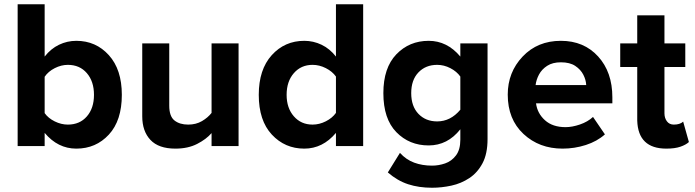

<svg xmlns="http://www.w3.org/2000/svg" viewBox="-20 -687 3267 903"><path d="M190 0H63V-667H190V-421Q219 -458 257.5 -476.5Q296 -495 339 -495Q431 -495 492 -427.5Q553 -360 553 -241Q553 -120 492 -54Q431 12 339 12Q252 12 190 -62ZM190 -155Q207 -131 237.5 -116Q268 -101 299 -101Q355 -101 388.5 -139.5Q422 -178 422 -241Q422 -304 388.5 -343Q355 -382 299 -382Q268 -382 237.5 -366.5Q207 -351 190 -326Z M1102 0H975V-61Q950 -32 907 -10Q864 12 805 12Q726 12 687.5 -29Q649 -70 649 -140V-483H776V-190Q776 -140 800.5 -120.5Q825 -101 865 -101Q902 -101 930 -117.5Q958 -134 975 -156V-483H1102Z M1688 0H1560V-62Q1498 12 1411 12Q1320 12 1258.5 -54Q1197 -120 1197 -241Q1197 -360 1258 -427.5Q1319 -495 1411 -495Q1454 -495 1492.5 -476.5Q1531 -458 1560 -421V-667H1688ZM1450 -101Q1482 -101 1512.5 -116.5Q1543 -132 1560 -156V-327Q1543 -351 1512.5 -366.5Q1482 -382 1450 -382Q1396 -382 1362 -343Q1328 -304 1328 -241Q1328 -179 1362 -140Q1396 -101 1450 -101Z M2012 196Q1950 196 1899.5 179.5Q1849 163 1804 124L1861 32Q1890 64 1928 78Q1966 92 2012 92Q2043 92 2073.5 81.5Q2104 71 2124.5 44Q2145 17 2145 -30V-79Q2085 -3 1996 -3Q1905 -3 1844 -65.5Q1783 -128 1783 -249Q1783 -368 1844 -431.5Q1905 -495 1996 -495Q2083 -495 2145 -421V-483H2273V-33Q2273 36 2249.5 80.5Q2226 125 2187.5 150.5Q2149 176 2103 186Q2057 196 2012 196ZM2036 -116Q2099 -116 2145 -171V-327Q2128 -351 2098 -366.5Q2068 -382 2036 -382Q1982 -382 1948 -346.5Q1914 -311 1914 -249Q1914 -187 1948 -151.5Q1982 -116 2036 -116Z M2626 12Q2516 12 2442 -57Q2368 -126 2368 -242Q2368 -347 2438 -421Q2508 -495 2618 -495Q2726 -495 2793 -421.5Q2860 -348 2860 -229V-201H2501Q2507 -154 2543 -121.5Q2579 -89 2640 -89Q2671 -89 2707.5 -101.5Q2744 -114 2769 -137L2825 -55Q2788 -22 2735 -5Q2682 12 2626 12ZM2737 -287Q2736 -311 2723.5 -335.5Q2711 -360 2685.5 -377Q2660 -394 2618 -394Q2579 -394 2553.5 -377.5Q2528 -361 2515 -336.5Q2502 -312 2499 -287Z M3114 12Q2981 12 2977 -120V-372H2897V-483H2977V-615H3105V-483H3203V-372H3105V-154Q3105 -132 3116.5 -116.5Q3128 -101 3149 -101Q3178 -101 3193 -115L3220 -19Q3206 -6 3180 3Q3154 12 3114 12Z"/></svg>

Font: UN Bangla
Style: Bold
Weight: 700
Designer: Desinged by Rajon, Unicode developed by Rashed (IMGN)
Version: Version 2.001;March 19, 2023;FontCreator 14.0.0.2901 64-bit